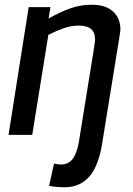

<svg xmlns="http://www.w3.org/2000/svg" viewBox="-20 -569 562 810"><path d="M413 24Q398 128 358 174.5Q318 221 253 221Q237 221 218.5 219.5Q200 218 187 215L208 121Q216 123 223 124Q230 125 236 125Q271 125 289 98Q307 71 314 22Q337 -122 351.5 -210.5Q366 -299 373 -343.5Q380 -388 381 -400Q383 -461 313 -461Q280 -461 249 -450Q218 -439 184 -422L116 0H16L101 -539H193L185 -491Q235 -519 277.5 -534Q320 -549 367 -549Q426 -549 457 -520.5Q488 -492 488 -444Q488 -439 483 -408Q478 -377 470 -328Q462 -279 452.5 -219.5Q443 -160 432.5 -97Q422 -34 413 24Z"/></svg>

Font: Georama Medium
Style: Italic
Weight: 500
Italic angle: -9°
Designer: Jean-Baptiste Levee
Foundry: Production Type
Version: Version 1.000